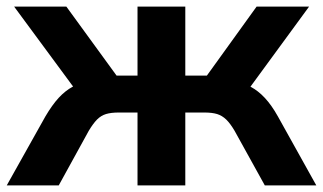

<svg xmlns="http://www.w3.org/2000/svg" viewBox="-28 -559 973 579"><path d="M243.2 -313 215.1 -267.3 14.6 -539.1H172.1L323.5 -331.1H386.7V-539.1H530.8V-331.1H595.9L745.8 -539.1H904.1L705.1 -267.3L674.6 -313Q704.1 -309.8 727.3 -297.6Q750.5 -285.4 770.6 -263.8Q790.8 -242.2 809.8 -208.3L925.8 0H770.5L679.4 -164.6Q666.5 -186.5 654.2 -198.5Q641.8 -210.4 626.7 -215.1Q611.6 -219.7 588.1 -219.7H530.8V0H386.7V-219.7H330.3Q307.1 -219.7 291.7 -215.1Q276.4 -210.4 264.5 -198.4Q252.7 -186.3 239.7 -164.6L149.2 0H-7.6L109.1 -208.3Q129.2 -242.4 148.9 -263.9Q168.7 -285.4 191.4 -297.6Q214.1 -309.8 243.2 -313Z"/></svg>

Font: Min Sans VF VF
Style: Regular
Weight: 400
Designer: Jinseong-Kim, NotoSansCJK, Nunito
Foundry: Jinseong-Kim
Version: Version 1.420;Glyphs 3.1.2 (3151)